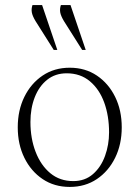

<svg xmlns="http://www.w3.org/2000/svg" viewBox="-20 -727 550 757"><path d="M255 10Q194 10 148 -21Q102 -52 76 -105Q50 -158 50 -225Q50 -292 76 -345Q102 -398 148 -429Q194 -460 255 -460Q316 -460 362 -429Q408 -398 434 -345Q460 -292 460 -225Q460 -158 434 -105Q408 -52 362 -21Q316 10 255 10ZM269 -13Q315 -13 346.5 -40.5Q378 -68 394 -112Q410 -156 410 -205Q410 -270 391 -322.5Q372 -375 334.5 -406.5Q297 -438 243 -438Q198 -438 166 -412.5Q134 -387 117 -343.5Q100 -300 100 -246Q100 -181 120.5 -128Q141 -75 178.5 -44Q216 -13 269 -13ZM192 -530 120 -644Q108 -664 105.5 -678Q103 -692 108 -707H146L206 -530ZM304 -530 232 -644Q220 -664 217.5 -678Q215 -692 220 -707H258L318 -530Z"/></svg>

Font: Spectral ExtraLight
Style: Regular
Weight: 275
Designer: Jean-Baptiste Levee
Foundry: Production Type
Version: Version 2.001